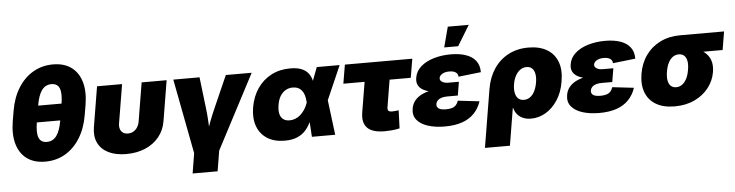

<svg xmlns="http://www.w3.org/2000/svg" viewBox="-53 -1029 5739 1499"><g transform="rotate(-5 2816.5 -280.0)"><path d="M266.1 11.7Q179.7 11.7 123.3 -29.3Q66.9 -70.3 44.9 -146Q22.9 -221.7 40 -324.7L53.2 -402.8Q70.3 -506.3 117.2 -581.8Q164.1 -657.2 234.1 -698.2Q304.2 -739.3 390.6 -739.3Q477.5 -739.3 533.9 -698.2Q590.3 -657.2 612.3 -581.8Q634.3 -506.3 617.2 -402.8L604 -324.7Q586.9 -221.7 540 -146Q493.2 -70.3 423.1 -29.3Q353 11.7 266.1 11.7ZM291.5 -140.6Q338.9 -140.6 367.7 -179.4Q396.5 -218.3 410.2 -301.3L431.2 -426.3Q444.3 -509.3 428.5 -548.1Q412.6 -586.9 365.2 -586.9Q318.4 -586.9 289.8 -548.1Q261.2 -509.3 247.6 -426.3L226.6 -301.3Q212.9 -218.3 228.8 -179.4Q244.6 -140.6 291.5 -140.6ZM200.7 -298.8 222.2 -428.7H454.1L432.6 -298.8Z M901.4 7.8Q818.4 7.8 761.7 -20.5Q705.1 -48.8 680.2 -100.6Q655.3 -152.3 667 -223.1L719.2 -539.1H915.5L865.2 -236.3Q860.8 -210.4 867.4 -191.2Q874 -171.9 889.6 -161.4Q905.3 -150.9 927.7 -150.9Q951.2 -150.9 970 -161.4Q988.8 -171.9 1001.5 -191.2Q1014.2 -210.4 1018.6 -236.3L1068.8 -539.1H1264.6L1212.4 -223.1Q1200.7 -152.3 1158.7 -100.6Q1116.7 -48.8 1050.8 -20.5Q984.9 7.8 901.4 7.8Z M1430.7 56.6 1316.9 -539.1H1522.5L1551.3 -296.9Q1558.1 -242.2 1561 -185.5Q1564 -128.9 1565.9 -64.5H1531.7Q1554.2 -128.9 1575.4 -185.3Q1596.7 -241.7 1621.6 -296.9L1728.5 -539.1H1931.2L1619.1 56.6ZM1403.3 204.1 1437 -2.9H1633.3L1599.1 204.1Z M2142.6 11.7Q2061 11.7 2006.1 -23.2Q1951.2 -58.1 1928 -120.8Q1904.8 -183.6 1918.5 -268.1Q1933.1 -353 1975.8 -415.5Q2018.6 -478 2084.5 -512.5Q2150.4 -546.9 2233.4 -546.9Q2291.5 -546.9 2326.4 -530.8Q2361.3 -514.6 2378.9 -488.5Q2396.5 -462.4 2402.6 -430.9Q2408.7 -399.4 2409.7 -369.1H2462.4L2503.9 -277.8L2538.6 0H2356L2338.9 -271Q2337.4 -303.2 2330.3 -326.7Q2323.2 -350.1 2310.8 -365.5Q2298.3 -380.9 2281 -388.7Q2263.7 -396.5 2240.7 -396.5Q2208.5 -396.5 2183.1 -381.3Q2157.7 -366.2 2141.1 -338.4Q2124.5 -310.5 2118.2 -270.5Q2111.3 -230 2117.9 -201.4Q2124.5 -172.9 2144 -158Q2163.6 -143.1 2194.3 -143.1Q2218.3 -143.1 2239.5 -151.6Q2260.7 -160.2 2279.3 -176.3Q2297.9 -192.4 2313 -215.6Q2328.1 -238.8 2338.4 -268.1L2441.4 -539.1H2620.6L2502 -268.1L2430.2 -177.7H2374.5Q2362.8 -146.5 2347.2 -113.3Q2331.5 -80.1 2306.6 -51.8Q2281.7 -23.4 2242.2 -5.9Q2202.6 11.7 2142.6 11.7Z M2924.3 6.3Q2830.6 6.3 2790.5 -34.4Q2750.5 -75.2 2764.2 -156.7L2803.2 -391.6H2636.7L2661.6 -539.1H3189.9L3165 -391.6H2999L2963.9 -178.2Q2960.9 -159.7 2968.5 -151.1Q2976.1 -142.6 2997.1 -142.6Q3007.3 -142.6 3023.9 -144.3Q3040.5 -146 3048.8 -147.5L3043.5 -5.9Q3009.8 1.5 2980.2 3.9Q2950.7 6.3 2924.3 6.3Z M3397.5 10.3Q3322.3 10.3 3265.1 -8.1Q3208 -26.4 3179 -62.3Q3149.9 -98.1 3158.7 -150.4Q3164.6 -187 3185.8 -212.9Q3207 -238.8 3240.5 -255.4Q3273.9 -272 3316.9 -280Q3359.9 -288.1 3409.7 -288.1H3529.8L3519 -221.7H3436.5Q3410.2 -221.7 3390.9 -215.6Q3371.6 -209.5 3360.6 -198.2Q3349.6 -187 3346.7 -170.9Q3343.3 -148.9 3359.6 -135.7Q3376 -122.6 3418.9 -122.6Q3446.8 -122.6 3466.1 -128.9Q3485.4 -135.3 3497.1 -148.4Q3508.8 -161.6 3515.1 -181.6L3683.6 -162.1Q3665 -106.4 3627.7 -67.9Q3590.3 -29.3 3533.4 -9.5Q3476.6 10.3 3397.5 10.3ZM3407.2 -263.2Q3359.4 -263.2 3320.1 -269.8Q3280.8 -276.4 3253.4 -291.3Q3226.1 -306.2 3213.9 -330.1Q3201.7 -354 3207.5 -388.2Q3215.8 -439.5 3256.1 -474.9Q3296.4 -510.3 3357.9 -528.6Q3419.4 -546.9 3491.2 -546.9Q3560.1 -546.9 3610.1 -529.5Q3660.2 -512.2 3687.3 -476.8Q3714.4 -441.4 3713.9 -387.7L3537.1 -367.7Q3537.1 -389.6 3519.3 -402.1Q3501.5 -414.6 3469.2 -414.6Q3434.1 -414.6 3413.3 -401.6Q3392.6 -388.7 3389.6 -371.1Q3386.7 -352.5 3404.8 -340.3Q3422.9 -328.1 3454.1 -328.1H3536.6L3525.9 -263.2ZM3445.8 -605 3487.8 -764.2H3651.9L3555.2 -605Z M3694.3 204.1 3769.5 -251Q3784.7 -341.3 3829.1 -407.7Q3873.5 -474.1 3942.6 -510.5Q4011.7 -546.9 4100.6 -546.9Q4184.6 -546.9 4242.7 -513.7Q4300.8 -480.5 4325.9 -416.7Q4351.1 -353 4335.4 -260.7Q4321.8 -176.8 4282.5 -116.5Q4243.2 -56.2 4188.7 -24.2Q4134.3 7.8 4074.2 7.8Q4037.1 7.8 4009.8 -4.4Q3982.4 -16.6 3965.1 -37.8Q3947.8 -59.1 3940.9 -86.9H3938L3890.1 204.1ZM4030.8 -143.1Q4057.6 -143.1 4079.1 -158.4Q4100.6 -173.8 4115 -202.4Q4129.4 -231 4136.2 -270Q4142.6 -309.6 4137.2 -337.6Q4131.8 -365.7 4115.5 -381.1Q4099.1 -396.5 4072.3 -396.5Q4045.4 -396.5 4023.2 -381.1Q4001 -365.7 3985.6 -337.6Q3970.2 -309.6 3963.4 -270Q3957.5 -231.4 3963.4 -202.9Q3969.2 -174.3 3986.3 -158.7Q4003.4 -143.1 4030.8 -143.1Z M4607.9 10.3Q4532.7 10.3 4475.6 -8.1Q4418.5 -26.4 4389.4 -62.3Q4360.4 -98.1 4369.1 -150.4Q4375 -187 4396.2 -212.9Q4417.5 -238.8 4450.9 -255.4Q4484.4 -272 4527.3 -280Q4570.3 -288.1 4620.1 -288.1H4740.2L4729.5 -221.7H4647Q4620.6 -221.7 4601.3 -215.6Q4582 -209.5 4571 -198.2Q4560.1 -187 4557.1 -170.9Q4553.7 -148.9 4570.1 -135.7Q4586.4 -122.6 4629.4 -122.6Q4657.2 -122.6 4676.5 -128.9Q4695.8 -135.3 4707.5 -148.4Q4719.2 -161.6 4725.6 -181.6L4894 -162.1Q4875.5 -106.4 4838.1 -67.9Q4800.8 -29.3 4743.9 -9.5Q4687 10.3 4607.9 10.3ZM4617.7 -263.2Q4569.8 -263.2 4530.5 -269.8Q4491.2 -276.4 4463.9 -291.3Q4436.5 -306.2 4424.3 -330.1Q4412.1 -354 4418 -388.2Q4426.3 -439.5 4466.6 -474.9Q4506.8 -510.3 4568.4 -528.6Q4629.9 -546.9 4701.7 -546.9Q4770.5 -546.9 4820.6 -529.5Q4870.6 -512.2 4897.7 -476.8Q4924.8 -441.4 4924.3 -387.7L4747.6 -367.7Q4747.6 -389.6 4729.7 -402.1Q4711.9 -414.6 4679.7 -414.6Q4644.5 -414.6 4623.8 -401.6Q4603 -388.7 4600.1 -371.1Q4597.2 -352.5 4615.2 -340.3Q4633.3 -328.1 4664.6 -328.1H4747.1L4736.3 -263.2Z M5199.2 10.3Q5111.3 10.3 5053.7 -23.4Q4996.1 -57.1 4972.2 -118.9Q4948.2 -180.7 4961.9 -264.6Q4975.6 -347.7 5019.8 -409.4Q5064 -471.2 5132.8 -505.1Q5201.7 -539.1 5289.1 -539.1H5633.3L5609.4 -395.5H5371.6L5264.6 -391.6Q5239.3 -391.6 5218.5 -377.2Q5197.8 -362.8 5183.3 -335Q5168.9 -307.1 5161.6 -264.6Q5154.8 -222.7 5160.4 -194.6Q5166 -166.5 5182.1 -152.1Q5198.2 -137.7 5223.6 -137.7Q5248.5 -137.7 5269.3 -152.1Q5290 -166.5 5304.9 -194.6Q5319.8 -222.7 5326.7 -264.6Q5334 -307.1 5328.4 -335Q5322.8 -362.8 5306.6 -377.2Q5290.5 -391.6 5265.1 -391.6L5273.4 -440.9Q5334.5 -440.9 5383.8 -428.2Q5433.1 -415.5 5466.6 -389.4Q5500 -363.3 5514.2 -324Q5528.3 -284.7 5519.5 -231Q5508.3 -163.6 5465.8 -108.9Q5423.3 -54.2 5355.2 -22Q5287.1 10.3 5199.2 10.3Z"/></g></svg>

Font: Inter 18pt Black
Style: Italic
Weight: 900
Italic angle: -9.3988°
Designer: Rasmus Andersson
Foundry: rsms
Version: Version 4.001;git-66647c0bb